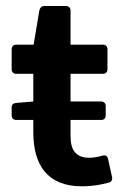

<svg xmlns="http://www.w3.org/2000/svg" viewBox="-20 -620 408 650"><path d="M326.2 -92.8C312.5 -88.9 295.9 -85.9 282.2 -85.9C234.4 -85.9 218.8 -115.2 218.8 -159.2V-213.9H322.3C332 -213.9 337.9 -219.7 337.9 -229.5V-260.7C337.9 -270.5 332 -276.4 322.3 -276.4H218.8V-370.1H328.1C337.9 -370.1 343.8 -376 343.8 -385.7V-453.1C343.8 -462.9 337.9 -468.8 328.1 -468.8H218.8V-584C218.8 -593.8 212.9 -599.6 203.1 -599.6H129.9C121.1 -599.6 115.2 -593.8 113.3 -585L93.8 -468.8H35.2C25.4 -468.8 19.5 -462.9 19.5 -453.1V-385.7C19.5 -376 25.4 -370.1 35.2 -370.1H92.8V-276.4L34.2 -271.5C24.4 -270.5 19.5 -265.6 19.5 -255.9V-229.5C19.5 -219.7 25.4 -213.9 35.2 -213.9H92.8V-171.9C92.8 -61.5 140.6 10.7 256.8 10.7C294.9 10.7 324.2 4.9 348.6 -2C357.4 -3.9 361.3 -11.7 359.4 -20.5L345.7 -82C343.8 -92.8 335.9 -95.7 326.2 -92.8Z"/></svg>

Font: Ed Sans Neue SemiBold
Style: Regular
Weight: 600
Designer: Stephen Hutchings
Version: Version 1.004;PS 001.004;hotconv 1.0.88;makeotf.lib2.5.64775